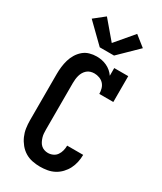

<svg xmlns="http://www.w3.org/2000/svg" viewBox="-242 -1070 984 1164"><g transform="rotate(30 250.0 -488.0)"><path d="M247 8Q220 8 193 2.5Q166 -3 143 -17Q120 -31 102.5 -52.5Q85 -74 74 -99Q63 -124 59 -151Q55 -178 55 -205V-530Q55 -555 58 -580Q61 -605 68 -629Q75 -653 88 -674.5Q101 -696 120 -712.5Q139 -729 163.5 -736Q188 -743 213 -743Q231 -743 249 -739.5Q267 -736 284 -728Q301 -720 315 -708Q329 -696 339 -681V-735H437V-554H339Q339 -572 334 -590Q329 -608 317 -621Q305 -634 287.5 -640.5Q270 -647 252 -647Q238 -647 225 -643Q212 -639 201.5 -630Q191 -621 184 -609Q177 -597 173.5 -584Q170 -571 168.5 -557.5Q167 -544 167 -530V-205Q167 -192 168 -178.5Q169 -165 173 -152Q177 -139 183 -127Q189 -115 198.5 -106Q208 -97 221 -92.5Q234 -88 247 -88Q265 -88 281.5 -95.5Q298 -103 308 -117.5Q318 -132 322.5 -149.5Q327 -167 327 -185Q327 -185 327 -185Q327 -185 327 -185H439Q439 -185 439 -184.5Q439 -184 439 -184Q439 -159 433.5 -133.5Q428 -108 416.5 -85.5Q405 -63 387 -44Q369 -25 346.5 -13Q324 -1 298.5 3.5Q273 8 247 8ZM200 -800 71 -926 144 -984 250 -859 356 -984 429 -926 300 -800Z"/></g></svg>

Font: Iosevka Slab
Style: Bold
Weight: 700
Monospace: yes
Designer: Belleve Invis
Foundry: Belleve Invis
Version: Version 11.1.1; ttfautohint (v1.8.3)